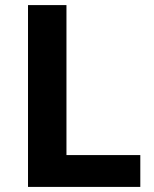

<svg xmlns="http://www.w3.org/2000/svg" viewBox="-20 -734 605 754"><path d="M90 0V-714H241V-125H531V0Z"/></svg>

Font: Noto Sans Lisu
Style: Regular
Weight: 400
Designer: Monotype Design Team. David Williams.
Foundry: Monotype Imaging Inc.
Version: Version 2.102